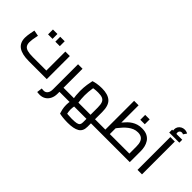

<svg xmlns="http://www.w3.org/2000/svg" viewBox="-29 -1821 2941 2941"><g transform="rotate(45 1441.5 -351.0)"><path d="M337 0Q188 0 114 -52Q40 -104 40 -213Q40 -237.3 43.5 -265.3Q47 -293.4 52 -319.4Q57 -345.5 61 -365Q65 -384.5 66 -392L160.9 -374.1Q158.8 -359.7 152.8 -332.4Q146.8 -305.1 141.9 -273.2Q137.1 -241.4 137.1 -212.4Q137.1 -168.3 155.2 -140.6Q173.3 -112.8 217.2 -100.4Q261.1 -88 337 -88H628.5V-500H725.6V0ZM255.3 -498.8V-604.7H352.5V-498.8ZM412.9 -498.8V-604.7H510V-498.8Z M1000.8 0V-88H1112.7V0ZM817.8 247Q804.8 247 790.3 245.5Q775.8 244 761.8 243L772.7 155.7Q788 156.7 799 157.8Q810 159 817.8 159Q856.6 159 880.1 128.7Q903.7 98.3 903.7 42V-500H1000.8V42Q1000.8 103 977.5 149.5Q954.2 196 913 221.5Q871.8 247 817.8 247ZM1112.7 0V-88Q1125.5 -88 1129.1 -76.1Q1132.7 -64.2 1132.7 -44Q1132.7 -23.8 1129.1 -11.9Q1125.5 0 1112.7 0Z M1113 0V-88H1683.1L1586 0V-245Q1586 -309.6 1571.8 -345.8Q1557.5 -382.1 1523.3 -397.1Q1489 -412 1427.3 -412Q1381.8 -412 1341.4 -406.2Q1301 -400.3 1277.4 -391.2L1336.3 -450.6Q1330.1 -425.4 1324.2 -389.2Q1318.3 -352.9 1314.9 -312.6Q1311.6 -272.2 1311.6 -233.5Q1311.6 -195.3 1314.8 -156.9Q1318.1 -118.4 1322.9 -89Q1327.8 -59.5 1331.4 -46.1L1238.8 -20.1Q1234.6 -34.8 1228.9 -66.6Q1223.2 -98.3 1218.8 -141.8Q1214.5 -185.2 1214.5 -232.9Q1214.5 -308 1224.3 -373.3Q1234.1 -438.6 1242.7 -473Q1265.2 -482 1314.5 -491Q1363.7 -500 1424.4 -500Q1553.4 -500 1618.3 -442.5Q1683.1 -385 1683.1 -245V0ZM1424 247Q1363.4 247 1314.3 241.1Q1265.2 235.1 1242.7 228.9Q1234.1 205.7 1224.3 162.1Q1214.5 118.4 1214.5 68.5Q1214.5 20.6 1223.5 -18.8Q1232.6 -58.3 1238.8 -73.5L1327.8 -39Q1324.4 -31.6 1320.7 -12.7Q1316.9 6.2 1314.3 28.5Q1311.6 50.9 1311.6 69.6Q1311.6 90.5 1314.6 114Q1317.6 137.4 1322.4 159.4Q1327.3 181.3 1333.7 198.3L1268.7 143.8Q1292.9 150.4 1336.3 154.7Q1379.8 159 1425.5 159Q1492.9 159 1527.1 151.5Q1561.4 143.9 1573.7 125.7Q1586 107.5 1586 76.4V-88H1683.1V76.4Q1683.1 170.4 1618.1 208.7Q1553.1 247 1424 247ZM1683.1 0V-88H1795V0ZM1795 0V-88Q1807.8 -88 1811.4 -76.1Q1815 -64.2 1815 -44Q1815 -23.8 1811.4 -11.9Q1807.8 0 1795 0ZM1113 0Q1100.6 0 1096.8 -11.9Q1093 -23.8 1093 -44Q1093 -64.2 1096.8 -76.1Q1100.6 -88 1113 -88Z M1795 0V-88H2520.3L2426.9 -3.7V-241Q2426.9 -299.8 2412.1 -337.6Q2397.3 -375.3 2366.9 -393.7Q2336.5 -412 2290.6 -412Q2246.4 -412 2207.9 -396.2Q2169.5 -380.4 2136 -354.5Q2102.6 -328.6 2074.7 -298.7Q2046.8 -268.8 2024.9 -240.3Q2003.1 -211.9 1986.5 -191.2L1962 -285Q1987 -316 2012.5 -347Q2038 -378 2066 -405.5Q2094 -433 2127.5 -454Q2161 -475 2201 -487.5Q2241 -500 2291 -500Q2362 -500 2407.5 -476Q2453 -452 2478.5 -412.5Q2504 -373 2514 -328Q2524 -283 2524 -241V0ZM1906.9 -88V-711.2H2004V-88ZM1795 0Q1782.6 0 1778.8 -11.9Q1775 -23.8 1775 -44Q1775 -64.2 1778.8 -76.1Q1782.6 -88 1795 -88ZM2179.3 -573V-678.8H2276.4V-573Z M2691.7 0V-711.2H2788.8V0ZM2685.5 -749.2Q2667.5 -771.1 2658.3 -791.9Q2649.1 -812.8 2649.1 -835.7Q2649.1 -868.3 2665.2 -893.9Q2681.4 -919.5 2708.6 -934.2Q2735.8 -948.8 2768 -948.8Q2785 -948.8 2803.6 -943.8Q2822.1 -938.7 2835.2 -930.8L2799 -877.3Q2784.1 -886 2768.4 -886Q2746.6 -886 2732.6 -871.8Q2718.6 -857.7 2718.6 -835.3Q2718.6 -813.2 2737.8 -791ZM2630.7 -747.9V-810.8H2849.9V-747.9Z"/></g></svg>

Font: TitilliumWeb ExtraLight
Style: Regular
Weight: 400
Designer: Mohamed Gaber, Accademia di Belle Arti di Urbino and others
Foundry: Kief Type Foundry, Accademia di Belle Arti di Urbino and others
Version: Version 3.000; ttfautohint (v1.8.2)